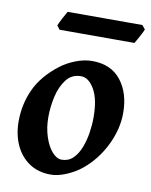

<svg xmlns="http://www.w3.org/2000/svg" viewBox="-77 -692 606 769"><g transform="rotate(10 226.5 -307.0)"><path d="M425.3 -272.9Q425.3 -208 393.1 -141.8Q360.8 -75.7 306.2 -30.8Q280.8 -9.8 245.8 5.1Q210.9 20 181.6 20Q130.9 20 94.2 -4.6Q57.6 -29.3 38.1 -72Q18.6 -114.7 18.6 -168Q18.6 -237.8 46.6 -298.8Q74.7 -359.9 140.1 -410.2Q165.5 -429.7 200.2 -443.4Q234.9 -457 267.6 -457Q344.2 -457 384.8 -405.5Q425.3 -354 425.3 -272.9ZM311.5 -234.9Q311.5 -309.1 288.3 -349.1Q265.1 -389.2 233.9 -389.2Q196.3 -389.2 174.1 -360.4Q151.9 -331.5 142.3 -289.3Q132.8 -247.1 132.8 -205.6Q132.8 -162.1 144.8 -125.7Q156.7 -89.4 175.5 -67.9Q194.3 -46.4 214.8 -46.4Q241.7 -46.4 260.3 -64.2Q278.8 -82 290 -110.6Q301.3 -139.2 306.4 -171.9Q311.5 -204.6 311.5 -234.9ZM452.6 -618.2Q450.2 -610.8 443.8 -598.6Q437.5 -586.4 430.9 -574.7Q424.3 -563 420.9 -557.6H116.2L104.5 -573.2Q108.4 -583 119.1 -603.5Q129.9 -624 135.7 -633.8H439.5Z"/></g></svg>

Font: Gentium Plus
Style: Bold Italic
Weight: 700
Italic angle: -8°
Designer: Victor Gaultney, Annie Olsen, Iska Routamaa, Becca Hirsbrunner
Foundry: SIL International
Version: Version 6.101